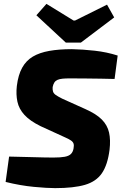

<svg xmlns="http://www.w3.org/2000/svg" viewBox="-20 -958 632 992"><path d="M351 -704Q407 -703 469.5 -696Q532 -689 588 -671L572 -550Q541 -551 502 -551.5Q463 -552 422 -552.5Q381 -553 340 -553Q319 -553 303.5 -551.5Q288 -550 277.5 -545.5Q267 -541 261 -532Q255 -523 252 -508Q251 -495 254 -485Q257 -475 268.5 -467Q280 -459 302 -448L422 -394Q478 -369 506.5 -340Q535 -311 543.5 -273Q552 -235 546 -184Q536 -106 506.5 -63Q477 -20 419 -3Q361 14 265 14Q224 14 155 7.5Q86 1 9 -18L27 -149Q85 -148 131.5 -146.5Q178 -145 210 -144.5Q242 -144 256 -144Q293 -144 314.5 -148Q336 -152 346.5 -162.5Q357 -173 360 -191Q363 -207 360 -216Q357 -225 347 -232Q337 -239 319 -247L190 -306Q135 -333 106.5 -364Q78 -395 70 -432.5Q62 -470 67 -514Q74 -571 94.5 -608Q115 -645 149.5 -665.5Q184 -686 234.5 -695Q285 -704 351 -704ZM533 -934 570 -868 398 -738H320L168 -879L220 -938L360 -852H368Z"/></svg>

Font: Exo 2 ExtraBold
Style: Italic
Weight: 800
Italic angle: -8°
Designer: Natanael Gama
Foundry: Natanael Gama
Version: Version 2.010